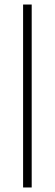

<svg xmlns="http://www.w3.org/2000/svg" viewBox="-20 -828 242 848"><path d="M82 -808H120V0H82Z"/></svg>

Font: Encode Sans Narrow
Style: Thin
Weight: 250
Designer: Pablo Impallari, Andres Torresi
Foundry: Pablo Impallari, Andres Torresi
Version: Version 1.000; ttfautohint (v1.00) -l 8 -r 50 -G 200 -x 14 -